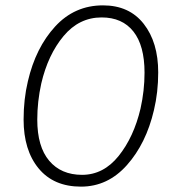

<svg xmlns="http://www.w3.org/2000/svg" viewBox="-20 -689 640 716"><path d="M282 7Q180 7 124 -61Q68 -129 68 -243Q68 -319 84 -386Q113 -511 185.5 -590Q258 -669 364 -669Q462 -669 516 -600Q570 -531 570 -419Q570 -345 554 -278Q525 -154 453.5 -73.5Q382 7 282 7ZM286 -37Q366 -37 422.5 -107.5Q479 -178 504 -284Q519 -351 519 -418Q519 -519 477.5 -571.5Q436 -624 359 -624Q275 -624 217 -554.5Q159 -485 134 -378Q119 -310 119 -243Q119 -142 163.5 -89.5Q208 -37 286 -37Z"/></svg>

Font: Elaine Sans Light
Style: Italic
Weight: 300
Italic angle: -13°
Designer: Wei Huang
Foundry: Wei Huang
Version: Version 2.001;December 24, 2019;FontCreator 12.0.0.2547 64-b